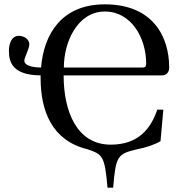

<svg xmlns="http://www.w3.org/2000/svg" viewBox="-20 -685 833 884"><path d="M21 -451C21 -396 40 -339 167 -338V-325C167 -176 218 -38 382 2C452 26 462 30 475 179H501C513 32 522 24 608 3C650 -5 690 -18 719 -35L732 -180H704C675 -94 618 -19 490 -19C334 -19 273 -171 273 -338H726C747 -338 759 -353 759 -374C759 -516 684 -665 463 -665C264 -665 182 -529 169 -374C113 -375 92 -389 92 -405C92 -422 115 -459 115 -481C115 -505 90 -520 67 -520C31 -520 21 -480 21 -451ZM274 -374C274 -492 337 -632 463 -632C584 -632 653 -511 653 -392C653 -376 646 -374 634 -374Z"/></svg>

Font: erewhon
Style: Regular
Weight: 400
Version: Version 1.0.0